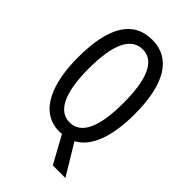

<svg xmlns="http://www.w3.org/2000/svg" viewBox="-264 -909 1078 1078"><g transform="rotate(45 275.0 -370.0)"><path d="M501 -451C501 -693 421 -817 276 -817C126 -817 50 -696 50 -452C50 -254 109 -83 271 -83C277 -83 286 -84 290 -85L379 77H479L369 -105C454 -150 501 -269 501 -451ZM137 -451C137 -642 183 -741 276 -741C366 -741 412 -644 412 -451C412 -256 365 -160 275 -160C185 -160 137 -259 137 -451Z"/></g></svg>

Font: Noto Sans Kannada UI ExtraCondensed
Style: Regular
Weight: 400
Width: 2
Designer: Jelle Bosma - Monotype Design Team
Foundry: Monotype Imaging Inc.
Version: Version 2.005